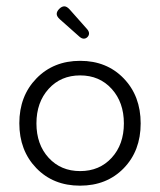

<svg xmlns="http://www.w3.org/2000/svg" viewBox="-20 -576 505 606"><path d="M233 -36Q294 -36 332.5 -78Q371 -120 371 -186.5Q371 -253 332.5 -295.5Q294 -338 233 -338Q172 -338 133.5 -295.5Q95 -253 95 -186.5Q95 -120 133.5 -78Q172 -36 233 -36ZM94.5 -45.5Q41 -101 41 -187Q41 -273 95 -328.5Q149 -384 233 -384Q317 -384 370.5 -328.5Q424 -273 424 -186.5Q424 -100 370.5 -45Q317 10 232.5 10Q148 10 94.5 -45.5ZM255 -484Q261 -477 261 -470.5Q261 -464 256 -459Q251 -454 244.5 -454Q238 -454 231 -460L169 -515Q159 -524 159 -532Q159 -540 167 -548Q175 -556 183 -556Q191 -556 200 -546Z"/></svg>

Font: Flamenco
Style: Regular
Weight: 400
Designer: Luciano Vergara
Foundry: Luciano Vergara
Version: Version 1.003